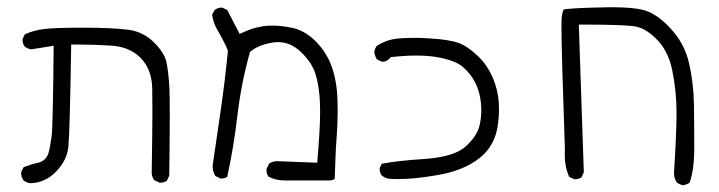

<svg xmlns="http://www.w3.org/2000/svg" viewBox="-20 -416 2040 545"><path d="M410.6 77.1Q412.1 87.4 417.5 95.2L432.1 102.1Q433.6 102.5 434.6 102.5Q445.8 102.5 453.6 97.2L460.4 82.5Q461.9 -25.9 461.9 -84.5Q461.9 -143.1 460.9 -165Q458.5 -211.9 452.1 -241.2Q445.8 -267.6 415.8 -296.9Q385.7 -326.2 344.2 -331.5Q298.8 -337.4 217.3 -337.4Q135.7 -337.4 106 -333.7Q76.2 -330.1 50.8 -318.8L44.4 -306.2Q43.9 -304.7 43.9 -303.7Q43.9 -291.5 50.3 -283.7Q58.1 -277.8 68.4 -275.9L132.3 -286.1Q130.4 -60.5 126.5 -28.8Q122.1 3.9 117.2 20Q113.8 29.3 107.4 35.6Q99.1 43.9 86.4 46.4Q73.2 48.8 46.9 58.6L40.5 71.8Q40 73.2 40 74.2Q40 86.9 46.9 96.2Q54.7 102.5 65.4 104Q107.9 103.5 139.4 70.8Q170.9 38.1 174.3 -1Q178.2 -44.4 182.1 -289.6H195.3Q245.6 -289.6 294.9 -286.6Q348.6 -283.2 379.6 -251.2Q410.6 -219.2 412.1 -166Q412.6 -149.4 412.6 -100.8Q412.6 -52.2 410.6 77.1Z M795.4 96.2H903.8Q906.7 96.2 912.6 96.2Q918.5 96.2 921.6 95.5Q924.8 94.7 925.8 94.2Q926.8 93.8 927.7 93.3Q928.7 92.8 929.4 92Q930.2 91.3 930.2 89.8Q931.2 68.8 932.1 36.6Q933.1 4.4 935.8 -29.8Q938.5 -64 938.5 -102.1Q938.5 -114.7 938 -128.9Q937 -182.1 922.4 -224.6Q907.7 -267.1 876 -298.8Q844.2 -330.6 807.1 -337.4Q778.3 -343.3 753.4 -343.3Q737.8 -343.3 727.5 -341.6Q717.3 -339.8 710.7 -338.4Q704.1 -336.9 697.8 -335Q684.6 -330.6 671.4 -324.7L660.2 -319.8L625 -387.7L611.8 -394Q610.8 -394.5 609.9 -394.5Q597.7 -394.5 588.9 -387.2L582 -374Q585.9 -349.6 598.1 -329.1Q613.3 -303.7 627 -272.5Q618.7 -187 606.9 -105.5L583.5 54.7Q583.5 70.8 591.3 83.5L605 90.3Q606.4 90.8 607.4 90.8Q617.7 90.8 625 85.9Q643.6 0.5 654.1 -89.4Q664.6 -179.2 689.5 -268.1L692.9 -271Q713.9 -288.6 754.9 -295.4Q762.2 -296.4 769.5 -296.4Q804.2 -296.4 833 -269.5Q866.2 -238.8 876.5 -202.6Q888.7 -161.1 888.7 -99.1Q888.7 -49.3 880.4 45.9L767.1 41.5Q753.4 41.5 744.1 48.3L736.8 63Q736.3 64.5 736.3 65.9Q736.3 77.6 742.2 85.4Q762.7 96.2 788.1 96.2Q791.5 96.2 795.4 96.2Z M1109.4 92.3Q1157.2 92.3 1218.8 81.5Q1296.4 68.8 1341.8 32.2Q1386.2 -2.9 1393.6 -64.5Q1396.5 -85.9 1396.5 -106Q1396.5 -144.5 1385.7 -176.8Q1370.1 -224.1 1339.1 -254.4Q1308.1 -284.7 1280.8 -294.4Q1252.4 -304.2 1197.3 -307.1Q1172.9 -308.6 1161.1 -308.6Q1126.5 -308.6 1108.9 -306.6Q1091.3 -304.7 1077.1 -299.6Q1063 -294.4 1049.8 -286.1Q1043.9 -278.3 1042.5 -268.6Q1043.9 -256.8 1049.8 -247.6L1064 -240.7Q1064.9 -240.7 1065.4 -240.7Q1077.6 -240.7 1085.9 -250L1089.4 -253.9Q1129.9 -258.3 1160.9 -258.3Q1191.9 -258.3 1217.3 -254.4Q1270.5 -245.6 1293.9 -226.1Q1338.9 -187 1345.2 -123.5Q1346.2 -112.8 1346.2 -102.5Q1346.2 -82 1341.8 -62.5Q1335.4 -31.2 1302.7 -1Q1270 29.3 1185.1 35.2Q1110.4 40 1063.5 48.8L1058.1 60.1Q1057.6 61.5 1057.6 62.5Q1057.6 74.7 1064 82.5Q1072.8 89.4 1083.5 91.3Q1096.2 92.3 1109.4 92.3Z M1716.3 -395.5Q1699.7 -395.5 1665.8 -394.5Q1631.8 -393.6 1608.9 -392.1Q1582 -390.1 1580.6 -389.2Q1575.7 -383.8 1574.2 -361.8Q1573.7 -356 1573.7 -341.3Q1573.7 -270.5 1583.5 7.3Q1583 15.6 1583 22.9Q1583 57.6 1595.7 85.9L1608.9 92.3Q1610.4 92.8 1613.5 92.8Q1616.7 92.8 1621.3 91.6Q1626 90.3 1630.4 87.4L1637.2 73.2L1623 -346.2H1636.7Q1753.9 -346.2 1783.7 -340.8Q1814 -335.4 1845.2 -303.2Q1876.5 -271 1887.7 -218.8Q1900.4 -158.7 1900.4 -94.2Q1900.4 -38.6 1893.1 74.7Q1893.1 90.8 1901.4 102.1Q1909.2 107.9 1918.9 109.9Q1928.7 108.4 1937.5 102.5Q1950.7 66.4 1950.7 2.4Q1950.7 -61.5 1949.7 -121.3Q1948.7 -181.2 1935.5 -238.3Q1922.4 -293.5 1882.8 -335.9Q1843.8 -377.9 1806.2 -387.7Q1775.4 -395.5 1716.3 -395.5Z"/></svg>

Font: NaikaiFont
Style: ExtraLight
Weight: 200
Version: Version 1.89